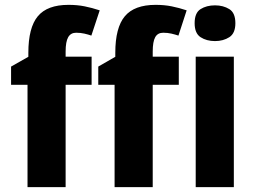

<svg xmlns="http://www.w3.org/2000/svg" viewBox="-20 -767 1055 787"><path d="M355.5 -534.7V-419.4H249V0H92.8V-419.4H25.4V-494.1L96.2 -534.2V-550.3Q96.2 -653.8 135 -700.4Q173.8 -747.1 260.7 -747.1Q296.9 -747.1 327.1 -741Q357.4 -734.9 388.7 -724.6L354.5 -621.1Q341.8 -625.5 325.9 -629.2Q310.1 -632.8 292 -632.8Q270 -632.8 259.5 -614.5Q249 -596.2 249 -555.7V-534.7ZM712.9 -534.7V-419.4H606V0H449.7V-419.4H382.8V-494.1L452.6 -534.2V-550.3Q452.6 -653.8 491.7 -700.4Q530.8 -747.1 617.7 -747.1Q653.8 -747.1 683.8 -741Q713.9 -734.9 745.1 -724.6L711.4 -621.1Q698.2 -625.5 682.6 -629.2Q667 -632.8 648.9 -632.8Q626.5 -632.8 616.2 -614.5Q606 -596.2 606 -555.7V-534.7ZM861.3 -745.1Q895 -745.1 919.9 -729.7Q944.8 -714.4 944.8 -671.9Q944.8 -630.4 919.9 -614.5Q895 -598.6 861.3 -598.6Q826.7 -598.6 802.2 -614.5Q777.8 -630.4 777.8 -671.9Q777.8 -714.4 802.2 -729.7Q826.7 -745.1 861.3 -745.1ZM782.2 -534.7H938.5V0H782.2Z"/></svg>

Font: Lunasima
Style: Bold
Weight: 700
Designer: The DocRepair Project, Monotype Design Team
Foundry: Google
Version: Version 2.009